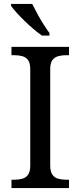

<svg xmlns="http://www.w3.org/2000/svg" viewBox="-20 -951 407 971"><path d="M38 0V-42H51Q74 -42 92.5 -47Q111 -52 122 -67.5Q133 -83 133 -114V-600Q133 -632 122 -647Q111 -662 92.5 -667Q74 -672 51 -672H38V-714H329V-672H316Q294 -672 275 -667Q256 -662 245 -647Q234 -632 234 -600V-114Q234 -83 245 -67.5Q256 -52 275 -47Q294 -42 316 -42H329V0ZM192 -771Q172 -785 149 -804.5Q126 -824 103.5 -846Q81 -868 63 -888Q45 -908 36 -921V-931H143Q154 -909 168.5 -882Q183 -855 199.5 -829Q216 -803 230 -784V-771Z"/></svg>

Font: Noto Serif Bengali
Style: Regular
Weight: 400
Designer: Juan Bruce, Universal Thirst, Indian Type Foundry and the Monotype Design Team.
Foundry: Monotype Imaging Inc.
Version: Version 2.003